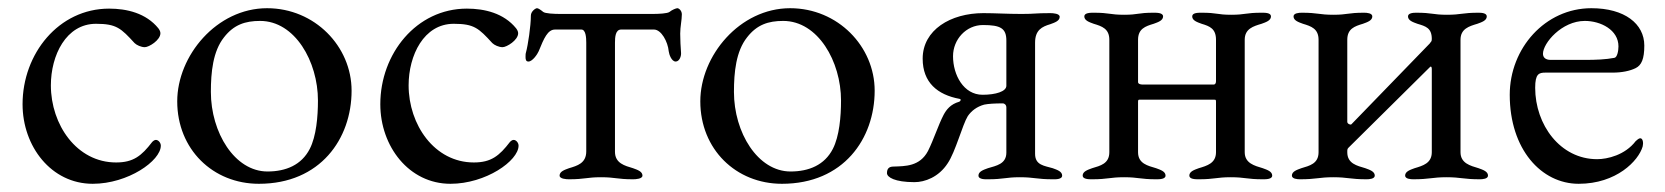

<svg xmlns="http://www.w3.org/2000/svg" viewBox="-20 -434 4058 468"><path d="M333 -319C343 -319 371 -336 371 -353C371 -357 369 -361 366 -365C336 -402 289 -413 246 -413C123 -413 35 -303 35 -180C35 -77 105 14 206 14C292 14 372 -42 372 -79C372 -86 366 -93 360 -93C357 -93 354 -91 351 -88C325 -54 305 -38 263 -38C167 -38 104 -130 104 -226C104 -299 141 -376 214 -376C264 -376 275 -365 308 -329C313 -324 324 -319 333 -319Z M631 -414C508 -414 412 -298 412 -187C412 -70 499 14 611 14C761 14 837 -96 837 -213C837 -321 747 -414 631 -414ZM614 -383C699 -383 755 -284 755 -189C755 -150 751 -102 735 -71C715 -32 677 -16 632 -16C552 -16 494 -111 494 -210C494 -258 499 -309 526 -343C550 -374 578 -383 614 -383Z M1205 -319C1215 -319 1243 -336 1243 -353C1243 -357 1241 -361 1238 -365C1208 -402 1161 -413 1118 -413C995 -413 907 -303 907 -180C907 -77 977 14 1078 14C1164 14 1244 -42 1244 -79C1244 -86 1238 -93 1232 -93C1229 -93 1226 -91 1223 -88C1197 -54 1177 -38 1135 -38C1039 -38 976 -130 976 -226C976 -299 1013 -376 1086 -376C1136 -376 1147 -365 1180 -329C1185 -324 1196 -319 1205 -319Z M1569 -400H1347C1330 -400 1309 -401 1304 -405C1298 -410 1292 -414 1289 -414C1285 -414 1274 -406 1274 -396C1274 -371 1267 -324 1262 -306C1261 -303 1261 -299 1261 -295C1261 -289 1262 -284 1268 -284C1278 -284 1290 -302 1293 -309C1306 -341 1315 -362 1333 -362H1397C1408 -362 1409 -342 1409 -330V-65C1409 -36 1387 -30 1367 -24C1356 -20 1344 -16 1344 -6C1344 2 1360 3 1367 3C1406 3 1410 -2 1445 -2C1480 -2 1484 3 1523 3C1530 3 1546 2 1546 -6C1546 -16 1534 -20 1523 -24C1503 -30 1479 -36 1479 -64V-330C1479 -343 1480 -362 1494 -362H1574C1592 -362 1608 -332 1610 -309C1611 -301 1617 -284 1627 -284C1636 -284 1641 -297 1640 -306C1639 -320 1638 -336 1638 -352C1638 -369 1642 -385 1642 -399C1642 -408 1635 -414 1631 -414C1628 -414 1618 -410 1612 -405C1607 -401 1586 -400 1569 -400Z M1906 -414C1783 -414 1687 -298 1687 -187C1687 -70 1774 14 1886 14C2036 14 2112 -96 2112 -213C2112 -321 2022 -414 1906 -414ZM1889 -383C1974 -383 2030 -284 2030 -189C2030 -150 2026 -102 2010 -71C1990 -32 1952 -16 1907 -16C1827 -16 1769 -111 1769 -210C1769 -258 1774 -309 1801 -343C1825 -374 1853 -383 1889 -383Z M2433 -172V-62C2433 -34 2408 -30 2388 -24C2377 -20 2365 -16 2365 -6C2365 4 2383 3 2388 3C2427 3 2431 -2 2466 -2C2501 -2 2507 3 2546 3C2551 3 2569 4 2569 -6C2569 -16 2557 -20 2546 -24C2526 -30 2503 -31 2503 -59V-330C2503 -361 2520 -369 2540 -375C2551 -379 2563 -383 2563 -393C2563 -401 2547 -402 2540 -402C2501 -402 2505 -400 2470 -400C2435 -400 2405 -402 2377 -402C2297 -402 2229 -361 2229 -291C2229 -233 2265 -203 2319 -193C2324 -192 2321 -187 2318 -186C2297 -180 2287 -167 2280 -154C2267 -129 2256 -94 2242 -66C2222 -28 2186 -29 2158 -28C2146 -28 2142 -22 2142 -12C2142 -2 2161 10 2209 10C2234 10 2268 -2 2290 -36C2309 -64 2326 -130 2339 -151C2348 -164 2361 -174 2379 -179C2389 -181 2404 -182 2424 -182C2429 -182 2433 -178 2433 -172ZM2375 -203C2329 -203 2303 -251 2303 -297C2303 -338 2335 -373 2376 -373C2419 -373 2433 -365 2433 -335V-225C2433 -211 2407 -203 2375 -203Z M2944 -337V-236C2944 -230 2941 -228 2939 -228H2764C2761 -228 2754 -229 2754 -234V-337C2754 -364 2772 -370 2792 -376C2803 -380 2815 -384 2815 -394C2815 -403 2800 -403 2792 -403C2753 -403 2755 -398 2720 -398C2685 -398 2685 -403 2646 -403C2638 -403 2623 -403 2623 -394C2623 -384 2635 -380 2646 -376C2666 -370 2684 -364 2684 -337V-63C2684 -35 2662 -30 2642 -24C2631 -20 2619 -16 2619 -6C2619 3 2634 3 2642 3C2681 3 2685 -2 2720 -2C2755 -2 2759 3 2798 3C2806 3 2821 3 2821 -6C2821 -16 2809 -20 2798 -24C2778 -30 2754 -35 2754 -63V-184C2754 -189 2754 -191 2757 -191H2940C2943 -191 2944 -191 2944 -186V-63C2944 -36 2922 -30 2902 -24C2891 -20 2879 -16 2879 -6C2879 3 2894 3 2902 3C2941 3 2945 -2 2980 -2C3015 -2 3019 3 3058 3C3066 3 3081 3 3081 -6C3081 -16 3069 -20 3058 -24C3038 -30 3014 -36 3014 -63V-337C3014 -364 3035 -370 3055 -376C3066 -380 3078 -384 3078 -394C3078 -403 3064 -403 3055 -403C3016 -403 3016 -398 2981 -398C2946 -398 2948 -403 2909 -403C2900 -403 2886 -403 2886 -394C2886 -384 2898 -380 2909 -376C2929 -370 2944 -364 2944 -337Z M3470 -339C3470 -332 3468 -333 3465 -328L3274 -131C3272 -129 3264 -132 3264 -137V-337C3264 -364 3282 -370 3302 -376C3313 -380 3325 -384 3325 -394C3325 -402 3312 -403 3305 -403C3265 -403 3265 -398 3230 -398C3195 -398 3193 -403 3153 -403C3146 -403 3133 -402 3133 -394C3133 -384 3145 -380 3156 -376C3176 -370 3194 -364 3194 -337V-63C3194 -35 3172 -30 3152 -24C3141 -20 3129 -16 3129 -6C3129 2 3142 3 3149 3C3189 3 3195 -2 3230 -2C3265 -2 3271 3 3311 3C3318 3 3331 2 3331 -6C3331 -16 3319 -20 3308 -24C3288 -30 3264 -35 3264 -63C3264 -69 3264 -71 3267 -74L3466 -271C3468 -273 3470 -271 3470 -266V-63C3470 -36 3448 -30 3428 -24C3417 -20 3405 -16 3405 -6C3405 2 3418 3 3425 3C3465 3 3471 -2 3506 -2C3541 -2 3547 3 3587 3C3594 3 3607 2 3607 -6C3607 -16 3595 -20 3584 -24C3564 -30 3540 -36 3540 -63V-337C3540 -364 3561 -370 3581 -376C3592 -380 3604 -384 3604 -394C3604 -402 3592 -403 3584 -403C3544 -403 3542 -398 3507 -398C3472 -398 3472 -403 3432 -403C3424 -403 3412 -402 3412 -394C3412 -384 3424 -380 3435 -376C3455 -370 3470 -366 3470 -339Z M3843 -383C3882 -383 3925 -361 3925 -321C3925 -310 3922 -294 3915 -293C3894 -289 3871 -288 3842 -288H3760C3746 -288 3741 -295 3741 -303C3741 -329 3787 -383 3843 -383ZM3859 -414C3746 -414 3660 -316 3660 -203C3660 -70 3737 14 3828 14C3920 14 3974 -42 3984 -77C3986 -85 3985 -97 3978 -97C3975 -97 3970 -93 3967 -90C3941 -56 3898 -46 3873 -46C3783 -46 3722 -130 3722 -220C3722 -254 3731 -257 3747 -257H3911C3933 -257 3953 -261 3967 -268C3981 -275 3988 -290 3988 -323C3988 -376 3940 -414 3859 -414Z"/></svg>

Font: EB Garamond SC 08
Style: Regular
Weight: 400
Version: Version 0.016